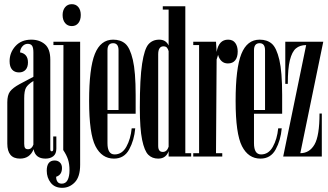

<svg xmlns="http://www.w3.org/2000/svg" viewBox="-20 -750 1574 920"><path d="M250 -96V-38Q250 -13 235.5 -1.5Q221 10 198 10Q149 10 141 -35Q123 10 76 10Q15 10 15 -62V-260Q15 -294 28 -311.5Q41 -329 74 -347L140 -382V-499Q140 -522 133.5 -531Q127 -540 113 -540Q98 -540 87.5 -528Q77 -516 76 -499Q114 -492 114 -451Q114 -428 102.5 -415.5Q91 -403 71 -403Q50 -403 38 -416.5Q26 -430 26 -457Q26 -498 54 -529Q82 -560 130 -560Q169 -560 195 -538Q221 -516 221 -464V-35Q221 -25 228 -25Q235 -25 235 -35V-96ZM140 -57V-362Q113 -345 104.5 -329.5Q96 -314 96 -279V-61Q96 -47 100 -41Q104 -35 114 -35Q132 -35 140 -57Z M364 -550V40Q364 97 338.5 123.5Q313 150 278 150Q242 150 223 125.5Q204 101 204 68Q204 19 242 19Q257 19 267 28.5Q277 38 277 55Q277 88 249 97Q249 112 255.5 121Q262 130 276 130Q295 130 304 112.5Q313 95 313 66Q313 36 306 14.5Q299 -7 283 -31L284 -534H236V-550ZM324 -730Q344 -730 355.5 -716Q367 -702 367 -678Q367 -654 355.5 -639.5Q344 -625 324 -625Q304 -625 292 -639.5Q280 -654 280 -678Q280 -701 292 -715.5Q304 -730 324 -730Z M495 -64Q495 -10 529 -10Q565 -10 585.5 -47Q606 -84 611 -135H628Q623 -78 599 -34Q575 10 526 10Q468 10 437.5 -49.5Q407 -109 407 -266Q407 -423 434.5 -491.5Q462 -560 522 -560Q558 -560 580.5 -540.5Q603 -521 616.5 -463.5Q630 -406 630 -295V-205H495ZM495 -223H548V-509Q548 -543 522 -543Q495 -543 495 -509Z M896 -16V0H788V-26Q783 -10 770.5 0Q758 10 738 10Q709 10 690.5 -8.5Q672 -27 661 -80Q650 -133 650 -234Q650 -374 661 -445Q672 -516 691.5 -538Q711 -560 743 -560Q775 -560 788 -532V-704H760V-720H868V-16ZM788 -47V-505Q785 -516 779.5 -522Q774 -528 763 -528Q751 -528 744.5 -518.5Q738 -509 738 -490V-51Q738 -22 760 -22Q780 -22 788 -47Z M1119 -503Q1119 -476 1107 -461Q1095 -446 1072 -446Q1054 -446 1042 -457Q1030 -468 1025 -487L1018 -465L1015 -16H1045V0H906V-16H934V-534H906V-550H1015L1018 -501Q1028 -560 1073 -560Q1096 -560 1107.5 -544Q1119 -528 1119 -503Z M1197 -64Q1197 -10 1231 -10Q1267 -10 1287.5 -47Q1308 -84 1313 -135H1330Q1325 -78 1301 -34Q1277 10 1228 10Q1170 10 1139.5 -49.5Q1109 -109 1109 -266Q1109 -423 1136.5 -491.5Q1164 -560 1224 -560Q1260 -560 1282.5 -540.5Q1305 -521 1318.5 -463.5Q1332 -406 1332 -295V-205H1197ZM1197 -223H1250V-509Q1250 -543 1224 -543Q1197 -543 1197 -509Z M1359 -348H1347V-550H1529L1419 -16Q1463 -16 1487 -57.5Q1511 -99 1511 -206H1522V0H1337L1447 -534Q1417 -534 1398 -518Q1379 -502 1369 -461.5Q1359 -421 1359 -348Z"/></svg>

Font: FFF_Magyar-Nemzet Bold
Style: Regular
Weight: 700
Width: 2
Designer: bBox Type GmbH
Foundry: bBox Type GmbH
Version: Version 0.004